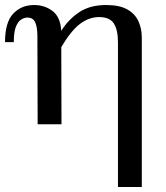

<svg xmlns="http://www.w3.org/2000/svg" viewBox="-20 -495 663 765"><path d="M450 250V-327Q450 -376 433.5 -401.5Q417 -427 375 -427Q335 -427 299 -400Q263 -373 224 -307V-372Q252 -417 295 -446Q338 -475 403 -475Q456 -475 487 -457.5Q518 -440 531.5 -410.5Q545 -381 545 -345V250ZM130 0 129 -351Q129 -386 120.5 -405.5Q112 -425 89 -425Q78 -425 65 -417.5Q52 -410 43.5 -389Q35 -368 35 -327H0Q0 -406 32.5 -440.5Q65 -475 116 -475Q158 -475 189.5 -451Q221 -427 224 -372L225 0Z"/></svg>

Font: Brygada 1918 Medium
Style: Regular
Weight: 500
Designer: Mateusz Machalski | Borys Kosmynka | Przemek Hoffer
Foundry: NIEPODLEGLA 2018
Version: Version 3.006